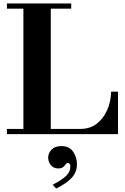

<svg xmlns="http://www.w3.org/2000/svg" viewBox="-20 -774 721 1108"><path d="M20 0V-30H443Q499.3 -30 538.2 -60Q577 -90 598.6 -138.9Q620.1 -187.9 621.3 -245H661V0ZM115 -15V-754H273V-15ZM20 -724V-754H391V-724ZM304 314 284 292Q340 263 363 239.5Q386 216 386 188Q386 175 381 170.5Q376 166 371 166Q365 166 359.5 174Q354 182 344.5 190Q335 198 316 198Q288 198 273 178.5Q258 159 258 136Q258 108 278.5 88.5Q299 69 334 69Q380 69 402 101.5Q424 134 424 174Q424 220 393.5 252.5Q363 285 304 314Z"/></svg>

Font: Libre Bodoni
Style: Regular
Weight: 400
Designer: Pablo Impallari, Rodrigo Fuenzalida
Foundry: Impallari Type
Version: Version 2.005;gftools[0.9.23]